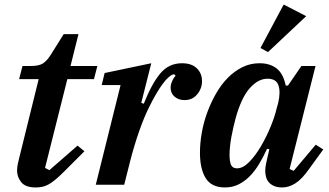

<svg xmlns="http://www.w3.org/2000/svg" viewBox="-20 -812 1447 844"><path d="M137 12Q92 12 73.5 -11Q55 -34 55 -62Q55 -75 58 -90Q61 -105 64 -116L150 -464H64L79 -522H117Q151 -522 168.5 -533Q186 -544 203 -571L260 -662H325L290 -522H408L393 -464H276L178 -74L197 -64L321 -172L351 -147L262 -58Q240 -36 223 -22Q206 -8 192 -0.5Q178 7 164.5 9.5Q151 12 137 12Z M510 -438H427L440 -491L645 -534L601 -360L612 -356Q647 -444 684.5 -489Q722 -534 780 -534Q822 -534 845 -512Q868 -490 868 -455Q868 -423 847 -397.5Q826 -372 791 -372Q765 -372 747.5 -387Q730 -402 730 -426Q730 -440 736.5 -455Q743 -470 752 -479L745 -486Q723 -481 695 -443Q667 -405 637 -344Q614 -299 591.5 -234.5Q569 -170 552 -103L526 0H401Z M969 12Q910 12 884.5 -28.5Q859 -69 859 -141Q859 -183 867 -228.5Q875 -274 891 -317.5Q907 -361 929.5 -400.5Q952 -440 981 -469.5Q1010 -499 1045 -516.5Q1080 -534 1121 -534Q1166 -534 1195.5 -511.5Q1225 -489 1236 -436H1246L1305 -522H1367L1253 -69L1271 -61L1368 -176L1401 -155L1340 -71Q1308 -25 1279 -6.5Q1250 12 1221 12Q1199 12 1184.5 5.5Q1170 -1 1161.5 -11Q1153 -21 1149.5 -34Q1146 -47 1146 -60Q1146 -74 1149 -90Q1152 -106 1155 -117L1164 -156L1154 -158Q1138 -123 1119.5 -92Q1101 -61 1078.5 -38Q1056 -15 1029 -1.5Q1002 12 969 12ZM1022 -72Q1048 -72 1075.5 -100Q1103 -128 1127 -169Q1151 -210 1169.5 -255Q1188 -300 1196 -335L1203 -360Q1214 -408 1204 -437Q1194 -466 1156 -466Q1115 -466 1078 -424.5Q1041 -383 1016 -293Q1011 -275 1006 -253Q1001 -231 997 -209.5Q993 -188 991 -167.5Q989 -147 989 -132Q989 -103 995.5 -87.5Q1002 -72 1022 -72ZM1125 -601 1227 -792 1326 -741 1158 -583Z"/></svg>

Font: IBM Plex Serif SemiBold
Style: Italic
Weight: 600
Italic angle: -14°
Designer: Mike Abbink, Paul van der Laan, Pieter van Rosmalen
Foundry: Bold Monday
Version: Version 2.5